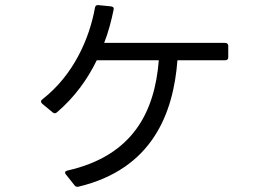

<svg xmlns="http://www.w3.org/2000/svg" viewBox="-20 -688 1040 752"><path d="M186 -248C192 -243 197 -243 203 -248C273 -308 323 -378 359 -452H602C586 -250 501 -78 244 -20C235 -18 232 -12 238 -5L272 38C276 43 281 45 288 43C576 -26 659 -243 675 -452H862C870 -452 874 -456 874 -464V-508C874 -515 870 -520 862 -520H388C405 -563 416 -607 425 -650C427 -658 423 -662 415 -663L365 -668C358 -669 353 -665 352 -658C330 -536 268 -394 146 -299C139 -294 139 -288 145 -282Z"/></svg>

Font: LINE Seed JP_OTF Regular
Style: Regular
Weight: 400
Designer: LY Corporation & Fontrix & Fontworks
Version: Version 1.002